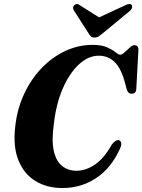

<svg xmlns="http://www.w3.org/2000/svg" viewBox="-20 -937 717 967"><path d="M581 -230Q588.5 -227 590.5 -215.8Q592.5 -204.5 582 -183.5Q539 -89.5 463.8 -39.8Q388.5 10 294 10Q216 10 158.2 -25.5Q100.5 -61 72.8 -129.8Q45 -198.5 56.5 -297.5Q65.5 -385.5 100.2 -461Q135 -536.5 188.2 -592.5Q241.5 -648.5 307.8 -679.8Q374 -711 446 -711Q492 -711 519.2 -698.8Q546.5 -686.5 561.8 -674Q577 -661.5 585.5 -661.5Q594.5 -661.5 607.5 -673.5Q620.5 -685.5 633.8 -697.5Q647 -709.5 656 -709.5Q678 -709.5 677 -684.5L666.5 -490.5Q665.5 -465 643.5 -465Q624 -464.5 617.5 -489.5L609 -522Q589 -595 556.2 -625.8Q523.5 -656.5 478 -656.5Q424.5 -656.5 377 -612.2Q329.5 -568 296 -490.8Q262.5 -413.5 251.5 -314.5Q239 -228 251.2 -175.8Q263.5 -123.5 293.8 -100.2Q324 -77 366 -77Q411.5 -77 457.5 -107.8Q503.5 -138.5 543.5 -209.5Q565 -236.5 581 -230ZM501.5 -772.5Q488.5 -761.5 478.8 -754.8Q469 -748 456.5 -748Q444 -748 437.2 -754.2Q430.5 -760.5 424 -772.5L352 -884.5Q342.5 -901.5 355.5 -912Q368.5 -922.5 383 -910L479 -849.5L610 -910Q633.5 -923 643.5 -912Q646.5 -908 645.2 -899.5Q644 -891 634.5 -882.5Z"/></svg>

Font: Fraunces 144pt S050
Style: Bold Italic
Weight: 700
Italic angle: -16°
Version: Version 1.000; ttfautohint (v1.8.3)